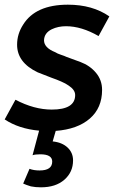

<svg xmlns="http://www.w3.org/2000/svg" viewBox="-36 -550 528 820"><path d="M139 250Q202 250 239 217.5Q276 185 276 135Q276 102 252.5 80Q229 58 189 54L202 9Q295 2 347.5 -43.5Q400 -89 400 -166Q400 -208 374 -239Q348 -270 308 -285L248 -307Q240 -311 224.5 -316Q209 -321 200 -327Q152 -346 152 -378Q153 -409 185 -425Q212 -438 246 -438Q312 -438 385 -396L431 -480Q359 -530 254 -530Q116 -530 63 -445Q37 -405 37 -359Q37 -283 125 -241L184 -218Q207 -210 225 -202Q244 -194 258 -184Q285 -166 285 -144Q285 -82 185 -82Q110 -82 30 -124L-16 -40Q44 0 131 8L103 113Q114 109 136 109Q187 109 187 140Q187 178 133 178Q108 178 90 171L63 234Q76 240 96 246Q115 250 139 250Z"/></svg>

Font: Brisa Sans Medium
Style: Italic
Weight: 600
Italic angle: -8°
Designer: Dalton Maag Ltd
Foundry: Dalton Maag Ltd
Version: Version 1.101;July 10, 2019;FontCreator 11.5.0.2425 64-bit